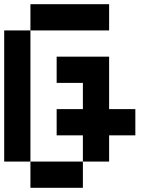

<svg xmlns="http://www.w3.org/2000/svg" viewBox="-20 -895 790 915"><path d="M0 -125V-750H125V-125ZM125 -125H375V0H125ZM125 -750V-875H500V-750ZM250 -250V-375H375V-500H250V-625H500V-375H625V-250H500V-125H375V-250Z"/></svg>

Font: Galmuri7 Regular
Style: Regular
Weight: 400
Designer: Lee Minseo (quiple)
Version: Version 2.399;hotconv 1.1.1;makeotfexe 2.6.0 DEVELOPMENT